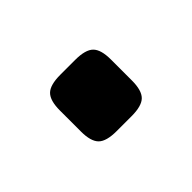

<svg xmlns="http://www.w3.org/2000/svg" viewBox="-40 -422 330 330"><g transform="rotate(-45 124.5 -257.5)"><path d="M143 -326Q168 -326 177.5 -316.5Q187 -307 187 -283V-232Q187 -208 177.5 -198.5Q168 -189 143 -189H107Q82 -189 72.5 -198.5Q63 -208 63 -232V-283Q63 -307 72.5 -316.5Q82 -326 107 -326Z"/></g></svg>

Font: Exo 2 Semi Bold
Style: Regular
Weight: 600
Designer: Natanael Gama
Version: Version 1.001;PS 001.001;hotconv 1.0.88;makeotf.lib2.5.64775